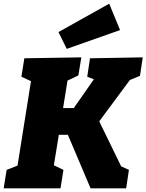

<svg xmlns="http://www.w3.org/2000/svg" viewBox="-32 -1021 794 1041"><path d="M727 -610 672 -587 506 -363 625 -119 667 -100 652 0H459L336 -290H287L260 -125L312 -100L296 0H-12L4 -100L63 -123L136 -581L84 -605L100 -705L409 -710L393 -612L334 -584L310 -435H368L477 -591L441 -605L456 -705L742 -710ZM619 -858 330 -756 285 -847 560 -1001Z"/></svg>

Font: Bitter Pro Black
Style: Italic
Weight: 900
Italic angle: -9°
Designer: Sol Matas, and Bitter project Authors
Foundry: Sol Matas
Version: Version 1.010